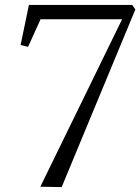

<svg xmlns="http://www.w3.org/2000/svg" viewBox="-20 -763 572 783"><path d="M478 -684.5H145.5L94.5 -572L64 -579.5L98 -743H519L532 -724.5L231.5 0L144.5 -1.5Z"/></svg>

Font: Merriweather 120pt Light
Style: Italic
Weight: 300
Italic angle: -7.8°
Version: Version 2.101